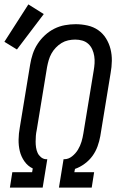

<svg xmlns="http://www.w3.org/2000/svg" viewBox="-37 -853 557 873"><path d="M8 0 19 -70H109L112 -87Q89 -98 74 -119.5Q59 -141 53 -166Q47 -191 47.5 -218.5Q48 -246 53 -273L100 -559Q104 -584 112 -608Q120 -632 134 -653.5Q148 -675 167.5 -693Q187 -711 210 -722.5Q233 -734 258 -738.5Q283 -743 307 -743Q334 -743 361 -737Q388 -731 409.5 -716Q431 -701 445 -678.5Q459 -656 465.5 -630Q472 -604 471.5 -576Q471 -548 466 -521L419 -234Q415 -211 406.5 -187.5Q398 -164 383.5 -144Q369 -124 348 -108.5Q327 -93 304 -85L301 -70H391L380 0H231L252 -129H255Q274 -129 290.5 -142Q307 -155 317.5 -172.5Q328 -190 333.5 -208.5Q339 -227 342 -246L389 -532Q392 -549 393 -565.5Q394 -582 391.5 -598Q389 -614 382.5 -628.5Q376 -643 364.5 -653.5Q353 -664 337.5 -668.5Q322 -673 305 -673Q305 -673 305 -673Q305 -673 305 -673Q289 -673 273 -669.5Q257 -666 243 -657.5Q229 -649 217 -636.5Q205 -624 197 -609.5Q189 -595 184.5 -579.5Q180 -564 177 -548L130 -262Q127 -248 126 -235Q125 -222 125 -208.5Q125 -195 127 -182Q129 -169 134 -158Q139 -147 149 -138.5Q159 -130 172 -129H178L157 0ZM40 -628 -17 -663 92 -833 162 -789Z"/></svg>

Font: Iosevka Curly Oblique
Style: Regular
Weight: 400
Italic angle: -9°
Monospace: yes
Designer: Belleve Invis
Foundry: Belleve Invis
Version: Version 11.1.0; ttfautohint (v1.8.3)